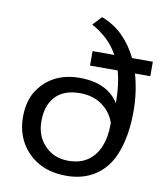

<svg xmlns="http://www.w3.org/2000/svg" viewBox="-84 -814 764 894"><g transform="rotate(10 297.5 -367.0)"><path d="M290.5 11.5Q203 11.5 144.5 -28Q86 -67.5 61 -130.5Q44 -172.5 44 -223Q44 -304 81.5 -356.5Q119 -409 178 -432Q220 -448.5 272.5 -448.5Q404.5 -448.5 459 -361.5V-366.5Q458.5 -449 441 -513H310V-581.5H413Q390.5 -622 359.5 -651Q328.5 -680 287 -703L326.5 -745Q386 -722 427.5 -680.2Q469 -638.5 496.5 -581.5H595V-513H522.5Q534 -473.5 540.2 -429.8Q546.5 -386 546.5 -336Q546.5 -219.5 511.8 -133.8Q477 -48 399 -11Q351 11.5 290.5 11.5ZM286.5 -59Q343 -59 379.5 -85Q416 -111 433.8 -155.8Q451.5 -200.5 451.5 -256V-268Q435 -316 392.5 -347.2Q350 -378.5 286 -378.5Q211.5 -378.5 171.8 -336.5Q132 -294.5 132 -220.5Q132 -164.5 157.5 -126.5Q183 -88.5 223 -71Q251.5 -59 286.5 -59Z"/></g></svg>

Font: Mooli
Style: Regular
Weight: 400
Designer: Vernon Adams
Foundry: Vernon Adams
Version: Version 1.000; ttfautohint (v1.8.4.7-5d5b);gftools[0.9.33]